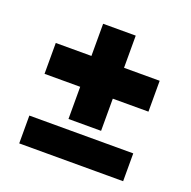

<svg xmlns="http://www.w3.org/2000/svg" viewBox="-112 -720 824 830"><g transform="rotate(20 300.0 -305.0)"><path d="M225 -172V-320H61V-462H225V-610H375V-462H539V-320H375V-172ZM61 0V-128H539V0Z"/></g></svg>

Font: Geist Mono UltraBlack
Style: Regular
Weight: 900
Monospace: yes
Designer: Basement.studio, Andrés Briganti, Mateo Zaragoza
Foundry: Basement.studio, Vercel, Andrés Briganti, Guido Ferreyra, Mateo Zaragoza
Version: Version 1.400; ttfautohint (v1.8.4.7-5d5b)